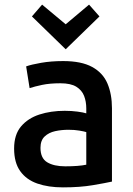

<svg xmlns="http://www.w3.org/2000/svg" viewBox="-20 -799 575 830"><path d="M252 11Q189 11 141.5 -5.5Q94 -22 67.5 -59Q41 -96 41 -157Q41 -217 71 -252.5Q101 -288 150.5 -304Q200 -320 260 -320Q289 -320 315 -316.5Q341 -313 353 -309V-330Q353 -360 343.5 -384.5Q334 -409 310 -424Q286 -439 241 -439Q195 -439 162 -432Q129 -425 108 -418L93 -512Q115 -520 158 -527.5Q201 -535 253 -535Q332 -535 378.5 -509.5Q425 -484 444.5 -438Q464 -392 464 -331V-14Q437 -8 381.5 1.5Q326 11 252 11ZM262 -80Q320 -80 353 -87V-228Q343 -231 322.5 -234.5Q302 -238 276 -238Q246 -238 218.5 -232Q191 -226 173 -209Q155 -192 155 -160Q155 -115 184 -97.5Q213 -80 262 -80ZM264 -586 118 -728 162 -779 264 -694 365 -779 410 -728Z"/></svg>

Font: Ubuntu Sans SemiBold
Style: Regular
Weight: 600
Designer: Dalton Maag Ltd
Foundry: Dalton Maag Ltd
Version: Version 1.006; ttfautohint (v1.8.4.7-5d5b)